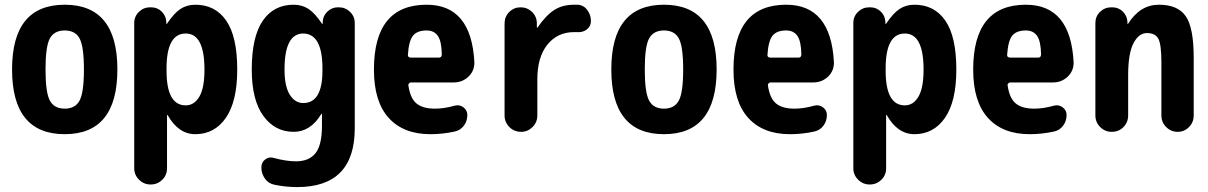

<svg xmlns="http://www.w3.org/2000/svg" viewBox="-20 -550 5040 801"><path d="M188 -130.4Q206.1 -96.7 250 -96.7Q293.9 -96.7 312 -130.4Q330.1 -164.1 330.1 -260.3Q330.1 -356.4 312 -389.6Q293.9 -422.9 250 -422.9Q206.1 -422.9 188 -389.6Q169.9 -356.4 169.9 -260.3Q169.9 -164.1 188 -130.4ZM30.3 -260.3Q30.3 -530.3 250 -530.3Q469.7 -530.3 469.7 -260.3Q469.7 9.8 250 9.8Q30.3 9.8 30.3 -260.3Z M754.9 -110.4Q790 -110.4 811.5 -146.5Q833 -182.6 833 -259.8Q833 -410.2 754.9 -410.2Q674.8 -410.2 674.8 -264.6V-254.9Q674.8 -110.4 754.9 -110.4ZM794.9 -530.3Q877.9 -530.3 923.8 -463.9Q969.7 -397.5 969.7 -259.8Q969.7 -127 922.4 -58.6Q875 9.8 794.9 9.8Q724.6 9.8 679.7 -69.3Q679.7 -70.3 677.7 -70.3Q676.8 -70.3 676.8 -69.3V152.3Q676.8 180.7 656.7 200.2Q636.7 219.7 608.4 219.7Q580.1 219.7 560.1 199.7Q540 179.7 540 152.3V-454.1Q540 -481.4 559.6 -500.5Q579.1 -519.5 606.4 -519.5H610.4Q636.7 -519.5 654.8 -501.5Q672.9 -483.4 673.8 -458V-451.2Q673.8 -450.2 674.8 -450.2Q676.8 -450.2 676.8 -451.2Q706.1 -495.1 732.9 -512.7Q759.8 -530.3 794.9 -530.3Z M1325.2 -254.9V-264.6Q1325.2 -409.2 1245.1 -410.2Q1167 -410.2 1167 -259.8Q1167 -189.5 1189 -154.8Q1210.9 -120.1 1245.1 -120.1Q1325.2 -120.1 1325.2 -254.9ZM1393.6 -519.5Q1420.9 -519.5 1440.4 -500.5Q1460 -481.4 1460 -454.1V-14.6Q1460 230.5 1219.7 230.5Q1171.9 230.5 1125 220.7Q1099.6 215.8 1085 194.8Q1070.3 173.8 1070.3 148.4Q1070.3 127 1086.9 114.7Q1103.5 102.5 1124 109.4Q1174.8 123 1214.8 123Q1269.5 123 1296.4 88.9Q1323.2 54.7 1323.2 -25.4V-74.2Q1323.2 -75.2 1322.3 -75.2Q1320.3 -75.2 1320.3 -74.2Q1275.4 0 1205.1 0Q1127 0 1078.6 -66.4Q1030.3 -132.8 1030.3 -259.8Q1030.3 -396.5 1076.2 -463.4Q1122.1 -530.3 1205.1 -530.3Q1240.2 -530.3 1267.1 -512.7Q1293.9 -495.1 1323.2 -451.2Q1323.2 -450.2 1325.2 -450.2Q1326.2 -450.2 1326.2 -451.2V-458Q1327.1 -483.4 1345.7 -501.5Q1364.3 -519.5 1389.6 -519.5Z M1811.5 -309.6Q1822.3 -309.6 1823.2 -322.3Q1822.3 -377.9 1806.6 -400.4Q1791 -422.9 1759.8 -422.9Q1720.7 -422.9 1703.1 -401.4Q1685.5 -379.9 1681.6 -320.3Q1681.6 -310.5 1693.4 -309.6ZM1759.8 -530.3Q1946.3 -530.3 1959 -291Q1960 -254.9 1934.6 -230.5Q1909.2 -206.1 1873 -206.1H1694.3Q1690.4 -206.1 1686.5 -202.1Q1682.6 -198.2 1683.6 -194.3Q1691.4 -139.6 1717.8 -118.2Q1744.1 -96.7 1794.9 -96.7Q1833 -96.7 1877.9 -109.4Q1897.5 -114.3 1913.6 -102.1Q1929.7 -89.8 1929.7 -70.3Q1929.7 -44.9 1915 -25.4Q1900.4 -5.9 1876 -1Q1826.2 9.8 1775.4 9.8Q1663.1 9.8 1601.6 -58.1Q1540 -126 1540 -259.8Q1540 -530.3 1759.8 -530.3Z M2388.7 -530.3Q2414.1 -529.3 2429.7 -508.8Q2445.3 -488.3 2445.3 -461.9Q2445.3 -440.4 2428.2 -427.2Q2411.1 -414.1 2388.7 -416H2375Q2305.7 -416 2263.7 -363.8Q2221.7 -311.5 2221.7 -219.7V-68.4Q2221.7 -40 2201.7 -20Q2181.6 0 2154.3 0Q2125 0 2105 -20Q2085 -40 2085 -68.4V-452.1Q2085 -480.5 2104.5 -500Q2124 -519.5 2151.9 -519.5Q2179.7 -519.5 2199.7 -500Q2219.7 -480.5 2219.7 -452.1V-435.5Q2219.7 -434.6 2220.7 -434.6Q2222.7 -434.6 2222.7 -435.5Q2258.8 -487.3 2293 -508.8Q2327.1 -530.3 2375 -530.3Z M2688 -130.4Q2706.1 -96.7 2750 -96.7Q2793.9 -96.7 2812 -130.4Q2830.1 -164.1 2830.1 -260.3Q2830.1 -356.4 2812 -389.6Q2793.9 -422.9 2750 -422.9Q2706.1 -422.9 2688 -389.6Q2669.9 -356.4 2669.9 -260.3Q2669.9 -164.1 2688 -130.4ZM2530.3 -260.3Q2530.3 -530.3 2750 -530.3Q2969.7 -530.3 2969.7 -260.3Q2969.7 9.8 2750 9.8Q2530.3 9.8 2530.3 -260.3Z M3311.5 -309.6Q3322.3 -309.6 3323.2 -322.3Q3322.3 -377.9 3306.6 -400.4Q3291 -422.9 3259.8 -422.9Q3220.7 -422.9 3203.1 -401.4Q3185.5 -379.9 3181.6 -320.3Q3181.6 -310.5 3193.4 -309.6ZM3259.8 -530.3Q3446.3 -530.3 3459 -291Q3460 -254.9 3434.6 -230.5Q3409.2 -206.1 3373 -206.1H3194.3Q3190.4 -206.1 3186.5 -202.1Q3182.6 -198.2 3183.6 -194.3Q3191.4 -139.6 3217.8 -118.2Q3244.1 -96.7 3294.9 -96.7Q3333 -96.7 3377.9 -109.4Q3397.5 -114.3 3413.6 -102.1Q3429.7 -89.8 3429.7 -70.3Q3429.7 -44.9 3415 -25.4Q3400.4 -5.9 3376 -1Q3326.2 9.8 3275.4 9.8Q3163.1 9.8 3101.6 -58.1Q3040 -126 3040 -259.8Q3040 -530.3 3259.8 -530.3Z M3754.9 -110.4Q3790 -110.4 3811.5 -146.5Q3833 -182.6 3833 -259.8Q3833 -410.2 3754.9 -410.2Q3674.8 -410.2 3674.8 -264.6V-254.9Q3674.8 -110.4 3754.9 -110.4ZM3794.9 -530.3Q3877.9 -530.3 3923.8 -463.9Q3969.7 -397.5 3969.7 -259.8Q3969.7 -127 3922.4 -58.6Q3875 9.8 3794.9 9.8Q3724.6 9.8 3679.7 -69.3Q3679.7 -70.3 3677.7 -70.3Q3676.8 -70.3 3676.8 -69.3V152.3Q3676.8 180.7 3656.7 200.2Q3636.7 219.7 3608.4 219.7Q3580.1 219.7 3560.1 199.7Q3540 179.7 3540 152.3V-454.1Q3540 -481.4 3559.6 -500.5Q3579.1 -519.5 3606.4 -519.5H3610.4Q3636.7 -519.5 3654.8 -501.5Q3672.9 -483.4 3673.8 -458V-451.2Q3673.8 -450.2 3674.8 -450.2Q3676.8 -450.2 3676.8 -451.2Q3706.1 -495.1 3732.9 -512.7Q3759.8 -530.3 3794.9 -530.3Z M4311.5 -309.6Q4322.3 -309.6 4323.2 -322.3Q4322.3 -377.9 4306.6 -400.4Q4291 -422.9 4259.8 -422.9Q4220.7 -422.9 4203.1 -401.4Q4185.5 -379.9 4181.6 -320.3Q4181.6 -310.5 4193.4 -309.6ZM4259.8 -530.3Q4446.3 -530.3 4459 -291Q4460 -254.9 4434.6 -230.5Q4409.2 -206.1 4373 -206.1H4194.3Q4190.4 -206.1 4186.5 -202.1Q4182.6 -198.2 4183.6 -194.3Q4191.4 -139.6 4217.8 -118.2Q4244.1 -96.7 4294.9 -96.7Q4333 -96.7 4377.9 -109.4Q4397.5 -114.3 4413.6 -102.1Q4429.7 -89.8 4429.7 -70.3Q4429.7 -44.9 4415 -25.4Q4400.4 -5.9 4376 -1Q4326.2 9.8 4275.4 9.8Q4163.1 9.8 4101.6 -58.1Q4040 -126 4040 -259.8Q4040 -530.3 4259.8 -530.3Z M4960 -309.6V-68.4Q4960 -40 4940.4 -20Q4920.9 0 4893.1 0Q4865.2 0 4845.2 -20Q4825.2 -40 4825.2 -68.4V-290Q4825.2 -364.3 4812.5 -388.2Q4799.8 -412.1 4765.1 -412.1Q4730.5 -412.1 4708.5 -369.1Q4686.5 -326.2 4686.5 -237.3V-68.4Q4686.5 -40 4667 -20Q4647.5 0 4618.2 0Q4589.8 0 4569.8 -20Q4549.8 -40 4549.8 -68.4V-454.1Q4549.8 -481.4 4569.3 -500.5Q4588.9 -519.5 4616.2 -519.5H4620.1Q4646.5 -519.5 4664.6 -501.5Q4682.6 -483.4 4683.6 -458V-451.2Q4683.6 -450.2 4684.6 -450.2Q4686.5 -450.2 4686.5 -451.2Q4736.3 -530.3 4814.9 -530.3Q4893.6 -530.3 4926.8 -482.4Q4960 -434.6 4960 -309.6Z"/></svg>

Font: Rounded-X Mgen+ 1m bold
Style: Bold
Weight: 700
Designer: [Source Han Sans]
Ryoko NISHIZUKA  (kana & ideographs); Paul D. Hunt (Latin, Greek & Cyrillic); Wenlong ZHANG  (bopomofo
Version: Version 1.059.20150602